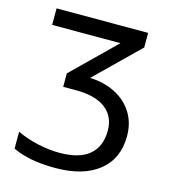

<svg xmlns="http://www.w3.org/2000/svg" viewBox="-108 -802 800 899"><g transform="rotate(15 292.0 -352.0)"><path d="M291 -439.9Q358.9 -438 413.6 -410.2Q468.3 -382.3 498.5 -333.7Q528.8 -285.2 528.8 -221.2Q528.8 -111.8 453.1 -51Q377.4 9.8 241.2 9.8Q114.7 9.8 35.2 -28.8V-110.8Q84 -87.4 139.2 -75.7Q194.3 -64 242.2 -64Q339.4 -64 387.2 -105Q435.1 -146 435.1 -222.2Q435.1 -291.5 385.7 -329.3Q336.4 -367.2 242.2 -367.2H180.2V-432.1L386.2 -633.8H55.2V-713.9H499V-643.1Z"/></g></svg>

Font: NotoSans
Style: Regular
Weight: 400
Designer: Monotype Design team
Foundry: Monotype Imaging Inc.
Version: Version 1.04; ttfautohint (v1.4.1)